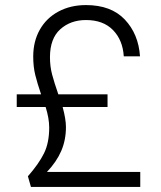

<svg xmlns="http://www.w3.org/2000/svg" viewBox="-20 -736 636 757"><path d="M533 -58V1H102L90 -41Q133 -90 153.5 -131.5Q174 -173 174 -233Q174 -269 160 -314H46V-364H142Q127 -408 119 -440.5Q111 -473 111 -513Q111 -573 137 -619Q163 -665 210.5 -690.5Q258 -716 319 -716Q418 -716 472 -659Q526 -602 532 -514H468Q464 -578 425.5 -617.5Q387 -657 319 -657Q258 -657 217.5 -620.5Q177 -584 177 -510Q177 -474 185.5 -442Q194 -410 210 -364H404V-314H227Q240 -266 240 -235Q240 -184 221.5 -141Q203 -98 165 -58Z"/></svg>

Font: Fz Poppins Light
Style: Regular
Weight: 300
Designer: Ninad Kale (Devanagari), Jonny Pinhorn (Latin)
Foundry: Indian Type Foundry
Version: Vit hóa bi Vntype.Com & FontZin.Com